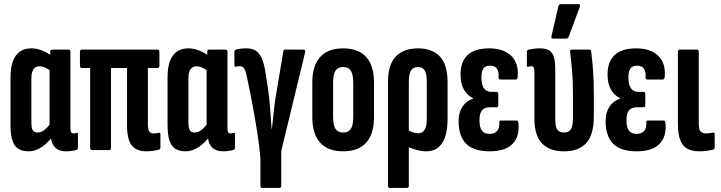

<svg xmlns="http://www.w3.org/2000/svg" viewBox="-20 -734 3524 939"><path d="M120.1 6Q71.9 6 51.6 -24.2Q31.4 -54.3 31.4 -120.7V-356.6Q31.4 -402.3 42.6 -433.6Q53.8 -464.8 76.2 -481.1Q98.5 -497.5 132.9 -497.5Q162.1 -497.5 189.4 -485.6Q216.8 -473.8 236.3 -457.9L232.6 -383.6Q217.5 -395.6 202.4 -402.7Q187.2 -409.7 172.3 -409.7Q160.4 -409.7 151.6 -403.4Q142.9 -397 138.1 -383.8Q133.4 -370.6 133.4 -349.2V-137.4Q133.4 -107.8 140.2 -96.8Q147.1 -85.8 164 -85.8Q181.4 -85.8 198.6 -99.6Q215.7 -113.4 231.1 -136.5L245.3 -77.7Q220.5 -40.8 187.7 -17.4Q155 6 120.1 6ZM303.1 6Q227.6 6 227.6 -82.2V-99.3L222.4 -106.3V-417.9L225.5 -442.9V-480.5Q225.5 -491.5 234.8 -491.5H315.1Q324.4 -491.5 324.4 -480.5V-110.5Q324.4 -94.2 327.7 -87.8Q330.9 -81.5 339.9 -81.5Q344.2 -81.5 348.2 -82.3Q352.2 -83.1 355.4 -84.1Q361.2 -86.3 361.2 -77.9V-11.9Q361.2 -3.2 352.3 -0.2Q327.5 6 303.1 6Z M693.6 6Q648.5 6 624.9 -22.2Q601.3 -50.5 601.3 -122.6V-401.4H522.9V-10.9Q522.9 0 513 0H430.3Q420.9 0 420.9 -10.9V-401.4H379.9Q371 -401.4 371 -412.4V-480.5Q371 -491.5 379.9 -491.5H750.7Q759.6 -491.5 759.6 -480.5V-412.4Q759.6 -401.4 750.7 -401.4H703.3V-124.9Q703.3 -102.3 709.6 -91.9Q715.9 -81.5 729.9 -81.5Q736.5 -81.5 742.7 -82.2Q748.9 -82.9 755.6 -84.3Q764.6 -86.5 764.6 -76.7V-13.7Q764.6 -4.1 757.7 -2.3Q744.8 1.2 728.3 3.6Q711.7 6 693.6 6Z M888.1 6Q839.9 6 819.6 -24.2Q799.4 -54.3 799.4 -120.7V-356.6Q799.4 -402.3 810.6 -433.6Q821.8 -464.8 844.2 -481.1Q866.5 -497.5 900.9 -497.5Q930.1 -497.5 957.4 -485.6Q984.8 -473.8 1004.3 -457.9L1000.6 -383.6Q985.5 -395.6 970.4 -402.7Q955.2 -409.7 940.3 -409.7Q928.4 -409.7 919.6 -403.4Q910.9 -397 906.1 -383.8Q901.4 -370.6 901.4 -349.2V-137.4Q901.4 -107.8 908.2 -96.8Q915.1 -85.8 932 -85.8Q949.4 -85.8 966.6 -99.6Q983.7 -113.4 999.1 -136.5L1013.3 -77.7Q988.5 -40.8 955.7 -17.4Q923 6 888.1 6ZM1071.1 6Q995.6 6 995.6 -82.2V-99.3L990.4 -106.3V-417.9L993.5 -442.9V-480.5Q993.5 -491.5 1002.8 -491.5H1083.1Q1092.4 -491.5 1092.4 -480.5V-110.5Q1092.4 -94.2 1095.7 -87.8Q1098.9 -81.5 1107.9 -81.5Q1112.2 -81.5 1116.2 -82.3Q1120.2 -83.1 1123.4 -84.1Q1129.2 -86.3 1129.2 -77.9V-11.9Q1129.2 -3.2 1120.3 -0.2Q1095.5 6 1071.1 6Z M1262.9 185Q1253.6 185 1253.6 174.1V41.5Q1249.2 -16.4 1238.4 -85.4Q1227.6 -154.3 1214.3 -224.9Q1201.1 -295.4 1187.4 -358.7Q1181.6 -388.5 1174 -399.4Q1166.3 -410.4 1152.3 -410.4Q1144.3 -410.4 1133.7 -407.7Q1130.3 -406.7 1128.3 -408.9Q1126.3 -411 1126.3 -415.1V-479.9Q1126.3 -490.1 1134.3 -491.9Q1145.4 -494.7 1158.2 -496.1Q1171 -497.5 1186.9 -497.5Q1210.6 -497.5 1228.4 -487.5Q1246.1 -477.6 1258.8 -451.6Q1271.5 -425.5 1279.1 -375.4Q1285.1 -339 1289.3 -310.1Q1293.5 -281.1 1296.4 -255.2Q1298.6 -234.5 1300.7 -207.5Q1302.8 -180.4 1304.9 -153.5Q1307 -126.6 1308.3 -104.7H1310Q1311.9 -120.6 1313.8 -140.6Q1315.7 -160.7 1318.1 -182.5Q1320.5 -204.3 1323.2 -225.9Q1326 -247.5 1329.2 -265.5L1365.5 -482.1Q1366.5 -491.5 1375.2 -491.5H1464.3Q1474.8 -491.5 1472.5 -479.1L1355.6 3.8V174.1Q1355.6 185 1346.2 185Z M1658.2 6Q1584.2 6 1545.8 -36.2Q1507.4 -78.5 1507.4 -161.6V-330Q1507.4 -413 1545.8 -455.2Q1584.2 -497.5 1658.2 -497.5Q1732.6 -497.5 1770.9 -455.2Q1809.1 -413 1809.1 -330V-161.6Q1809.1 -78.5 1770.9 -36.2Q1732.6 6 1658.2 6ZM1658.2 -85.8Q1684.3 -85.8 1695.9 -103.6Q1707.5 -121.3 1707.5 -162.6V-328Q1707.5 -369.9 1695.9 -388.1Q1684.3 -406.2 1658.2 -406.2Q1632.2 -406.2 1620.6 -388.1Q1609 -369.9 1609 -328V-162.6Q1609 -121.3 1620.9 -103.6Q1632.8 -85.8 1658.2 -85.8Z M1886.4 185Q1877.4 185 1877.4 174.1V-332.4Q1877.4 -417.3 1915.6 -457.4Q1953.7 -497.5 2023.5 -497.5Q2094 -497.5 2131.5 -457.4Q2168.9 -417.3 2168.9 -332.4V-154.5Q2168.9 -75.3 2142.7 -34.7Q2116.5 6 2064.8 6Q2042.4 6 2016.8 -1Q1991.1 -8 1966.3 -19.6L1965.7 -101.9Q1979.6 -95.4 1994.9 -88.9Q2010.2 -82.3 2026.3 -82.3Q2046.5 -82.3 2056.9 -99.8Q2067.3 -117.3 2067.3 -153.6V-334.3Q2067.3 -372.3 2057.1 -389.3Q2046.9 -406.2 2023.5 -406.2Q2000.6 -406.2 1990 -389.3Q1979.4 -372.3 1979.4 -334.3V174.1Q1979.4 185 1970.1 185Z M2374.6 6Q2296.6 6 2259.7 -31Q2222.8 -68 2222.8 -142.9Q2222.8 -183.9 2241.9 -212.6Q2261.1 -241.3 2293.2 -251.3V-253.7Q2264.9 -267.9 2248.6 -296.5Q2232.3 -325.1 2232.3 -370.6Q2232.3 -432.3 2267.1 -464.9Q2301.8 -497.5 2372.1 -497.5Q2442.8 -497.5 2480.4 -460.7Q2518 -424 2511.8 -358Q2510.8 -345.1 2502.3 -345.1H2426.6Q2416.9 -345.1 2418.3 -356.7Q2422.1 -412.9 2376.6 -412.9Q2354.3 -412.9 2344.3 -399.3Q2334.3 -385.7 2334.3 -355.8Q2334.3 -320.2 2346.5 -302.5Q2358.7 -284.8 2383.1 -284.8H2408Q2416.9 -284.8 2416.9 -273.8V-220.4Q2416.9 -209.4 2408 -209.4H2377.4Q2349.5 -209.4 2337.2 -194.4Q2324.8 -179.4 2324.8 -145.2Q2324.8 -111.8 2336.6 -95.5Q2348.5 -79.2 2374.3 -79.2Q2398.6 -79.2 2411.2 -93.6Q2423.9 -108 2421.9 -134.5Q2419.9 -144.5 2430.2 -144.5H2505.9Q2514.5 -144.5 2515.5 -132.1Q2521.8 -66.3 2486.6 -30.2Q2451.3 6 2374.6 6Z M2739 6Q2666.8 6 2630.2 -33.3Q2593.5 -72.6 2593.5 -153.2V-380.9Q2593.5 -396.9 2590.6 -403.4Q2587.7 -410 2578.7 -410Q2574.4 -410 2570.4 -409.2Q2566.4 -408.4 2562.8 -407.4Q2556.8 -406 2556.8 -413.4V-479.6Q2556.8 -489.5 2565.7 -491.3Q2577.8 -494.1 2591.5 -495.8Q2605.1 -497.5 2619.4 -497.5Q2663.3 -497.5 2679.4 -474.5Q2695.5 -451.6 2695.5 -400.6V-152.2Q2695.5 -114.4 2705.6 -100.1Q2715.6 -85.8 2739 -85.8Q2761.7 -85.8 2772 -102.3Q2782.2 -118.7 2782.2 -158.9V-275.1Q2782.2 -337.4 2777.8 -389.2Q2773.3 -441 2768.1 -480.5Q2767.1 -491.5 2776.1 -491.5H2862Q2870.3 -491.5 2871.3 -481.9Q2876.3 -444.2 2880.3 -391.1Q2884.2 -337.9 2884.2 -276.4V-164.8Q2884.2 -76.9 2848 -35.4Q2811.8 6 2739 6ZM2684.7 -545.2Q2674.6 -545.2 2676.8 -556.6L2711 -704.1Q2712.8 -713.7 2723.1 -713.7H2808.4Q2820.5 -713.7 2815.6 -700.6L2761 -553.4Q2757.6 -545.2 2747.9 -545.2Z M3093.6 6Q3015.6 6 2978.7 -31Q2941.8 -68 2941.8 -142.9Q2941.8 -183.9 2960.9 -212.6Q2980.1 -241.3 3012.2 -251.3V-253.7Q2983.9 -267.9 2967.6 -296.5Q2951.3 -325.1 2951.3 -370.6Q2951.3 -432.3 2986.1 -464.9Q3020.8 -497.5 3091.1 -497.5Q3161.8 -497.5 3199.4 -460.7Q3237 -424 3230.8 -358Q3229.8 -345.1 3221.3 -345.1H3145.6Q3135.9 -345.1 3137.3 -356.7Q3141.1 -412.9 3095.6 -412.9Q3073.3 -412.9 3063.3 -399.3Q3053.3 -385.7 3053.3 -355.8Q3053.3 -320.2 3065.5 -302.5Q3077.7 -284.8 3102.1 -284.8H3127Q3135.9 -284.8 3135.9 -273.8V-220.4Q3135.9 -209.4 3127 -209.4H3096.4Q3068.5 -209.4 3056.2 -194.4Q3043.8 -179.4 3043.8 -145.2Q3043.8 -111.8 3055.6 -95.5Q3067.5 -79.2 3093.3 -79.2Q3117.6 -79.2 3130.2 -93.6Q3142.9 -108 3140.9 -134.5Q3138.9 -144.5 3149.2 -144.5H3224.9Q3233.5 -144.5 3234.5 -132.1Q3240.8 -66.3 3205.6 -30.2Q3170.3 6 3093.6 6Z M3399.8 6Q3364.1 6 3340.8 -7.1Q3317.5 -20.2 3306.5 -49.6Q3295.4 -79 3295.4 -128.3V-480.9Q3295.4 -491.5 3304.2 -491.5H3388.1Q3397.4 -491.5 3397.4 -480.9V-129.3Q3397.4 -101.8 3405.8 -91.6Q3414.1 -81.5 3431.8 -81.5Q3441.4 -81.5 3450.8 -82.7Q3460.1 -83.9 3467.8 -85.5Q3475.3 -87.1 3475.3 -76.9V-13.1Q3475.3 -4.7 3467.6 -1.9Q3455.3 0.8 3438.6 3.4Q3421.9 6 3399.8 6Z"/></svg>

Font: Sofia Sans Extra Condensed
Style: Regular
Weight: 400
Designer: Botio Nikoltchev, Ani Petrova
Foundry: lettersoup
Version: Version 4.101